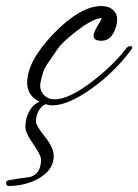

<svg xmlns="http://www.w3.org/2000/svg" viewBox="-98 -336 458 636"><path d="M-69 280Q-78 280 -78 269Q-78 264 -69 261Q-51 258 -33 255Q-15 252 3 250Q38 239 38 192Q38 179 12 141Q-14 104 -14 85Q-14 57 -1.5 33.5Q11 10 33 1Q-8 -19 -8 -62Q-8 -133 79 -224Q168 -316 238 -316Q262 -316 276 -303.5Q290 -291 290 -273Q290 -248 278 -227Q264 -201 238 -201Q212 -201 212 -217Q212 -228 225 -250Q239 -273 239 -274Q239 -276 236 -276Q208 -273 158 -235Q136 -218 119.5 -203Q103 -188 93 -174L54 -117Q44 -101 36 -62Q32 -39 46 -23Q60 -7 83 -7Q133 -7 215 -72Q281 -124 321 -177Q326 -183 333 -183Q346 -183 335 -169Q280 -96 206 -43Q127 13 76 13Q65 13 56 10Q55 10 54.5 9.5Q54 9 53 9Q38 16 29.5 32Q21 48 21 68Q21 79 50 116Q80 153 80 181Q80 228 27 257Q-17 280 -69 280Z"/></svg>

Font: Alex Brush
Style: Regular
Weight: 400
Designer: Robert E. Leuschke
Foundry: Robert E. Leuschke
Version: Version 1.111; ttfautohint (v1.8.4.7-5d5b)